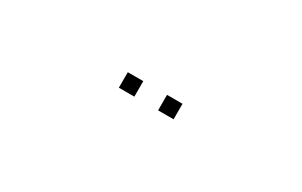

<svg xmlns="http://www.w3.org/2000/svg" viewBox="28 -1012 991 629"><g transform="rotate(30 523.5 -697.5)"><path d="M625 -726.6V-668H566.4V-726.6ZM476.6 -726.6V-668H418V-726.6Z"/></g></svg>

Font: 和音 by 宁静之雨，公众号njzyshare
Style: Regular
Weight: 400
Designer: Steve Matteson
Foundry: Ascender Corporation
Version: Version 6.00;June 8, 2018;FontCreator 11.0.0.2388 32-bit